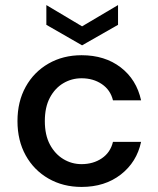

<svg xmlns="http://www.w3.org/2000/svg" viewBox="-20 -726 625 758"><path d="M302 12Q229 12 171.5 -21Q114 -54 81.5 -112.5Q49 -171 49 -248Q49 -325 81.5 -383.5Q114 -442 171.5 -475Q229 -508 302 -508Q394 -508 456.5 -460Q519 -412 537 -330H426Q416 -371 382 -394Q348 -417 302 -417Q263 -417 230 -397.5Q197 -378 177 -340.5Q157 -303 157 -248Q157 -193 177 -155.5Q197 -118 230 -98Q263 -78 302 -78Q348 -78 382 -101Q416 -124 426 -166H537Q520 -86 457 -37Q394 12 302 12ZM304 -547 163 -628V-706L304 -622L446 -706V-628Z"/></svg>

Font: Firefly Display Medium
Style: Regular
Weight: 500
Designer: Colophon Foundry, Jonny Pinhorn
Foundry: Colophon Foundry
Version: Version 1.200; ttfautohint (v1.8.3)